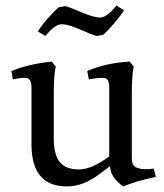

<svg xmlns="http://www.w3.org/2000/svg" viewBox="-20 -653 590 689"><path d="M453 -85Q453 -59 468 -52.5Q483 -46 500 -46Q517 -46 532 -48L539 -18Q470 -4 422 16Q375 -18 375 -57L339 -30Q280 16 220 16Q93 16 93 -135V-338Q93 -370 76 -373Q61 -375 36 -370L26 -368L21 -398Q80 -423 166 -432L180 -414Q173 -384 173 -316V-155Q173 -98 194.5 -71.5Q216 -45 263 -45Q310 -45 372 -92V-338Q372 -370 356 -373Q338 -375 310 -370L299 -368L293 -398Q359 -427 445 -432L460 -414Q453 -384 453 -316ZM143 -524 116 -540Q126 -558 151.5 -587Q177 -616 191 -627L214 -631Q226 -629 271 -609.5Q316 -590 339.5 -590Q363 -590 398 -633L425 -616Q414 -598 388.5 -568Q363 -538 350 -528L327 -524Q315 -526 270 -546Q225 -566 201 -566Q177 -566 143 -524Z"/></svg>

Font: Buenard
Style: Regular
Weight: 400
Designer: Gustavo Ibarra
Foundry: FontFuror
Version: Version 1.001 2011